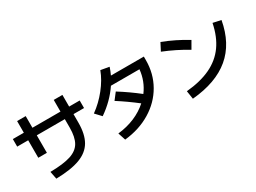

<svg xmlns="http://www.w3.org/2000/svg" viewBox="-44 -1463 2900 2172"><g transform="rotate(-30 1406.0 -377.5)"><path d="M654.3 -398.4V-508.8H288.1V-280.3H175.8V-508.8H32.2V-607.4H175.8V-759.8H288.1V-607.4H654.3V-759.8H767.6V-607.4H905.3V-508.8H767.6V-398.4Q767.6 -247.1 714.6 -155.8Q661.6 -64.5 545.4 -21Q429.2 22.5 234.4 26.4L214.8 -73.2Q386.7 -75.7 480.7 -106.2Q574.7 -136.7 614.5 -205.6Q654.3 -274.4 654.3 -398.4Z M1492.2 -231Q1366.2 -328.6 1244.1 -406.2L1309.6 -491.2Q1442.4 -408.2 1565.9 -311Q1608.9 -368.2 1634.8 -435.1Q1660.6 -502 1667.5 -575.2H1294.9Q1198.2 -431.2 1042 -323.2L970.7 -399.4Q1074.2 -473.6 1156.7 -577.4Q1239.3 -681.2 1279.3 -788.1L1389.6 -768.6Q1375 -722.7 1352.1 -674.8H1782.2V-627.9Q1782.2 -452.6 1700.2 -309.3Q1618.2 -166 1470.2 -76.4Q1322.3 13.2 1129.9 33.2L1097.7 -65.4Q1216.3 -78.1 1316.7 -120.6Q1417 -163.1 1492.2 -231Z M2645.5 -616.2 2750 -593.8Q2699.7 -314 2519.5 -163.1Q2339.4 -12.2 2024.4 15.6L2007.8 -91.8Q2195.3 -108.9 2325 -170.7Q2454.6 -232.4 2533.4 -342.3Q2612.3 -452.1 2645.5 -616.2ZM1976.6 -626 2027.3 -723.6Q2189.9 -662.1 2342.8 -568.4L2287.1 -471.7Q2139.6 -561 1976.6 -626Z"/></g></svg>

Font: Pretendard JP SemiBold
Style: Regular
Weight: 600
Designer: Base glyphs from Inter by Rasmus Andersson; Hangeul glyphs from Noto Sans CJK(Source Han Sans) by Jang Soo-young and Kan
Foundry: Kil Hyung-jin
Version: Version 1.309